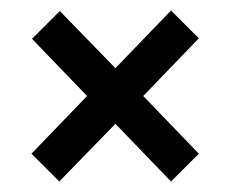

<svg xmlns="http://www.w3.org/2000/svg" viewBox="-20 -533 440 366"><path d="M40 -240 146 -350 41 -459 94 -512 200 -403 306 -513 359 -460 253 -350 359 -240 306 -187 200 -297 93 -187Z"/></svg>

Font: Booming Bebas 2
Style: Regular
Weight: 400
Designer: Ryoichi Tsunekawa
Foundry: Ryoichi Tsunekawa
Version: Version 2.000